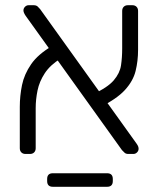

<svg xmlns="http://www.w3.org/2000/svg" viewBox="-20 -591 608 737"><path d="M473 0Q463 0 458 -5Q453 -10 448 -15L78 -531Q70 -543 70 -551Q70 -559 76 -565Q82 -571 90 -571H109Q119 -571 124.5 -566Q130 -561 134 -556L504 -40Q509 -33 510.5 -28.5Q512 -24 512 -20Q512 -12 506 -6Q500 0 492 0ZM78 0Q68 0 62 -6Q56 -12 56 -22V-181Q56 -223 64.5 -264.5Q73 -306 99.5 -344.5Q126 -383 181 -415L214 -367Q173 -342 152 -310Q131 -278 124 -243.5Q117 -209 117 -176V-22Q117 -12 111 -6Q105 0 95 0ZM361 -178 336 -229Q393 -255 416.5 -282.5Q440 -310 444.5 -340Q449 -370 449 -405V-549Q449 -559 455 -565Q461 -571 471 -571H488Q498 -571 504 -565Q510 -559 510 -549V-400Q510 -357 500.5 -318.5Q491 -280 459.5 -245.5Q428 -211 361 -178ZM183 126Q161 126 161 104V96Q161 74 183 74H391Q413 74 413 96V104Q413 126 391 126Z"/></svg>

Font: Rubik Light Light
Style: Regular
Weight: 300
Version: Version 2.101